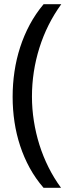

<svg xmlns="http://www.w3.org/2000/svg" viewBox="-20 -734 341 912"><path d="M40 -273.9Q40 -335 48.8 -394.3Q57.6 -453.6 75.7 -509.5Q93.8 -565.4 121.3 -616.9Q148.9 -668.5 187 -713.9H271Q202.6 -619.6 167.2 -506.8Q131.8 -394 131.8 -274.9Q131.8 -216.8 140.9 -159.2Q149.9 -101.6 167.2 -46.4Q184.6 8.8 210.4 60.5Q236.3 112.3 270 158.2H187Q148.9 114.3 121.3 64Q93.8 13.7 75.7 -41.3Q57.6 -96.2 48.8 -154.8Q40 -213.4 40 -273.9Z"/></svg>

Font: Genotype
Style: Regular
Weight: 400
Foundry: Ascender Corporation
Version: Version 1.00